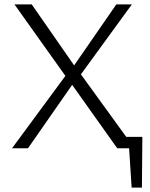

<svg xmlns="http://www.w3.org/2000/svg" viewBox="-20 -678 687 878"><path d="M582 180 567 -52H631L629 180ZM536 -52H609V0H536ZM35 0 279 -331 46 -658H125L319 -379L512 -658H583L350 -338L595 0H516L310 -290L108 0Z"/></svg>

Font: Ysabeau Office Light
Style: Regular
Weight: 300
Designer: Christian Thalmann (Catharsis Fonts)
Version: Version 2.001;gftools[0.9.30]; featfreeze: tnum,lnum,ss02